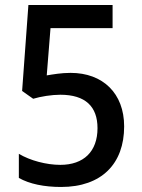

<svg xmlns="http://www.w3.org/2000/svg" viewBox="-20 -734 564 764"><path d="M261 -444C223 -444 191 -438 166 -434L181 -622H428V-714H93L68 -372L112 -341C142 -350 185 -357 220 -357C320 -357 368 -310 368 -224C368 -131 313 -78 220 -78C165 -78 100 -95 55 -122V-26C97 -2 156 10 223 10C385 10 474 -83 474 -231C474 -363 389 -444 261 -444Z"/></svg>

Font: Noto Sans SemiCondensed Medium
Style: Regular
Weight: 500
Width: 4
Designer: Monotype Design Team
Foundry: Monotype Imaging Inc.
Version: Version 2.013